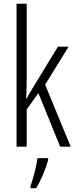

<svg xmlns="http://www.w3.org/2000/svg" viewBox="-20 -780 402 1021"><path d="M122 -372V-760H68V0H122V-198L184 -285L300 0H356L220 -330L345 -532H288L154 -312C142 -293 133 -277 121 -255H119C121 -295 122 -330 122 -372ZM236 71V61H179C175 101 155 174 142 210V221H172C199 178 223 118 236 71Z"/></svg>

Font: Noto Sans Gurmukhi UI ExtraCondensed Light
Style: Regular
Weight: 300
Width: 2
Designer: Jelle Bosma - Monotype Design Team
Foundry: Monotype Imaging Inc.
Version: Version 2.004